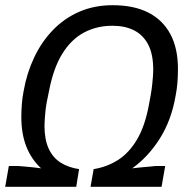

<svg xmlns="http://www.w3.org/2000/svg" viewBox="-20 -718 733 738"><path d="M0 0 14 -80H49Q59 -79 73.5 -78Q88 -77 105.5 -75Q123 -73 138 -71Q101 -105 81.5 -154Q62 -203 62 -268Q62 -293 64 -318.5Q66 -344 71 -369Q83 -437 111 -496.5Q139 -556 182.5 -601.5Q226 -647 284 -672.5Q342 -698 413 -698Q494 -698 549.5 -670Q605 -642 634.5 -587.5Q664 -533 664 -453Q664 -426 662 -400.5Q660 -375 655 -350Q639 -256 594 -185Q549 -114 488 -71Q503 -73 520.5 -74.5Q538 -76 554 -77.5Q570 -79 579 -80H615L601 0H328L340 -68Q391 -76 433.5 -103Q476 -130 506.5 -181.5Q537 -233 552 -313Q556 -334 559.5 -354Q563 -374 565 -392.5Q567 -411 568 -425.5Q569 -440 569 -449Q569 -509 550 -546Q531 -583 496 -601Q461 -619 412 -619Q352 -619 303 -593Q254 -567 219.5 -511.5Q185 -456 168 -366Q163 -344 159.5 -324.5Q156 -305 154.5 -288.5Q153 -272 152 -258.5Q151 -245 151 -235Q151 -182 167 -147Q183 -112 213 -93Q243 -74 284 -68L273 0Z"/></svg>

Font: Archivo SemiCondensed
Style: Italic
Weight: 400
Width: 4
Italic angle: -10°
Designer: Hector Gatti
Foundry: Omnibus-Type
Version: Version 2.001